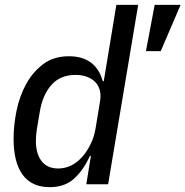

<svg xmlns="http://www.w3.org/2000/svg" viewBox="-20 -760 765 792"><path d="M185 12Q111 12 73.5 -39Q36 -90 36 -188Q36 -244 48.5 -304.5Q61 -365 88.5 -414.5Q116 -464 159 -496Q202 -528 264 -528Q375 -528 404 -425H408L460 -740H550L426 0H336L355 -117H351Q324 -58 285.5 -23Q247 12 185 12ZM220 -65Q246 -65 271 -76Q296 -87 322 -116Q339 -136 353.5 -165Q368 -194 374 -229L393 -344Q397 -370 391 -390Q385 -410 371 -423.5Q357 -437 336.5 -444Q316 -451 292 -451Q228 -451 191.5 -409Q155 -367 144 -298L132 -227Q130 -213 129 -201.5Q128 -190 128 -179Q128 -126 151.5 -95.5Q175 -65 220 -65ZM618 -740H725L643 -549H582Z"/></svg>

Font: IBM Plex Mono Text
Style: Italic
Weight: 450
Italic angle: -9°
Monospace: yes
Designer: Mike Abbink, Paul van der Laan, Pieter van Rosmalen
Foundry: Bold Monday
Version: Version 2.1